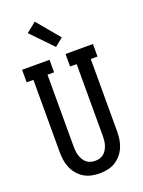

<svg xmlns="http://www.w3.org/2000/svg" viewBox="-180 -1061 859 1151"><g transform="rotate(-20 250.0 -486.0)"><path d="M250 8Q224 8 198 2.5Q172 -3 150 -16.5Q128 -30 111 -50.5Q94 -71 84 -95Q74 -119 70.5 -144.5Q67 -170 67 -196V-655H24V-735H199V-655H157V-196Q157 -182 158.5 -167.5Q160 -153 164.5 -139Q169 -125 176.5 -112Q184 -99 195.5 -89.5Q207 -80 221 -76Q235 -72 250 -72Q265 -72 279 -76Q293 -80 304.5 -89.5Q316 -99 323.5 -112Q331 -125 335.5 -139Q340 -153 341.5 -167.5Q343 -182 343 -196V-655H301V-735H476V-655H433V-196Q433 -170 429.5 -144.5Q426 -119 416 -95Q406 -71 389 -50.5Q372 -30 350 -16.5Q328 -3 302 2.5Q276 8 250 8ZM262 -794 131 -930 194 -980 314 -836Z"/></g></svg>

Font: Iosevka Curly Slab Medium
Style: Regular
Weight: 500
Monospace: yes
Designer: Belleve Invis
Foundry: Belleve Invis
Version: Version 22.1.2; ttfautohint (v1.8.4)